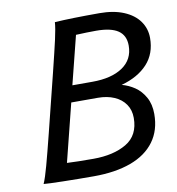

<svg xmlns="http://www.w3.org/2000/svg" viewBox="-80 -776 786 852"><g transform="rotate(-10 313.0 -350.0)"><path d="M250.5 -409.2H340.8Q427.2 -409.2 477.3 -443.1Q527.3 -477.1 527.3 -539.6Q527.3 -585.4 495.1 -607.4Q462.9 -629.4 396 -629.4Q356.4 -629.4 305.2 -627ZM222.7 -698.7Q295.9 -703.6 424.3 -703.6Q487.8 -703.6 533.4 -684.6Q579.1 -665.5 602.8 -632.1Q626.5 -598.6 626.5 -556.6Q626.5 -485.8 584.2 -439.9Q542 -394 466.3 -373Q496.6 -365.2 523.7 -346.9Q550.8 -328.6 568.6 -296.9Q586.4 -265.1 586.4 -221.2Q586.4 -147.9 549.1 -97.2Q511.7 -46.4 441.9 -20.8Q372.1 4.9 274.4 4.9Q202.1 4.9 135 3.4Q67.9 2 48.8 0Q60.1 -25.9 74.2 -77.9Q88.4 -129.9 110.4 -217.8L175.3 -478.5Q198.2 -570.8 209.7 -621.8Q221.2 -672.9 222.7 -698.7ZM286.1 -71.8Q377 -71.8 435.3 -106.4Q493.7 -141.1 493.7 -219.7Q493.7 -255.4 475.8 -281.2Q458 -307.1 426 -321Q394 -335 352.1 -335H232.4L167 -74.2Q212.4 -71.8 286.1 -71.8Z"/></g></svg>

Font: Lesson One
Style: Italic
Weight: 400
Italic angle: -14°
Designer: But Ko, Victor Gaultney, Annie Olsen, Julie Remington, Don Collingsworth, Eric Hays, Becca Hirsbrunner
Version: Version 1.100